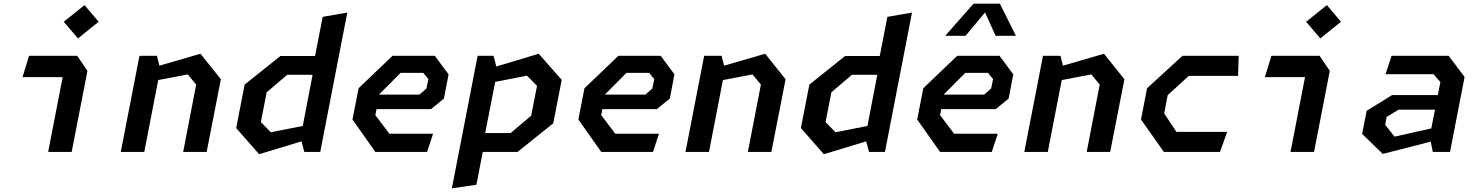

<svg xmlns="http://www.w3.org/2000/svg" viewBox="-20 -834 8100 1054"><path d="M244.5 0H373.5L460 -445L404 -527.5H139.5L103.5 -410.5H324ZM330 -714.5 408 -623 521.5 -714.5 444 -806Z M985.5 0H1114.5L1192.5 -399L1080.5 -539L855 -473.5L841.5 -527.5H745.5L643 0H772L848.5 -394.5L1011 -425.5L1057 -369.5Z M1650.5 0H1738L1886.5 -765L1751.5 -741.5L1709.5 -526.5H1519L1323 -369.5L1276.5 -131L1402.5 12.5L1635 -58ZM1412 -164 1444 -327.5 1557 -423.5H1696L1642 -142.5L1466.5 -108Z M2040.5 0H2324.5L2357.5 -100H2117.5L2040.5 -202L2047 -235H2346L2417 -293L2442.5 -426L2367 -527.5H2134.5L1948.5 -349.5L1915 -178ZM2062.5 -314.5 2063 -317.5 2179 -434H2303.5L2331.5 -400L2321 -348L2282.5 -314.5Z M2460.5 200 2595.5 180 2630 0H2821L3017 -157L3063.5 -395.5L2937.5 -539L2704.5 -469L2689.5 -527.5H2602ZM2643.5 -103.5 2698.5 -384.5 2873 -418.5 2928 -362.5 2896 -199 2783 -103.5Z M3280.5 0H3564.5L3597.5 -100H3357.5L3280.5 -202L3287 -235H3586L3657 -293L3682.5 -426L3607 -527.5H3374.5L3188.5 -349.5L3155 -178ZM3302.5 -314.5 3303 -317.5 3419 -434H3543.5L3571.5 -400L3561 -348L3522.5 -314.5Z M4085.5 0H4214.5L4292.5 -399L4180.5 -539L3955 -473.5L3941.5 -527.5H3845.5L3743 0H3872L3948.5 -394.5L4111 -425.5L4157 -369.5Z M4750.5 0H4838L4986.5 -765L4851.5 -741.5L4809.5 -526.5H4619L4423 -369.5L4376.5 -131L4502.5 12.5L4735 -58ZM4512 -164 4544 -327.5 4657 -423.5H4796L4742 -142.5L4566.5 -108Z M5140.5 0H5424.5L5457.5 -100H5217.5L5140.5 -202L5147 -235H5446L5517 -293L5542.5 -426L5467 -527.5H5234.5L5048.5 -349.5L5015 -178ZM5162.5 -314.5 5163 -317.5 5279 -434H5403.5L5431.5 -400L5421 -348L5382.5 -314.5ZM5169 -637.5H5280.5L5387.5 -765.5L5445.5 -637.5H5557L5469 -814H5324.5Z M5945.5 0H6074.5L6152.5 -399L6040.5 -539L5815 -473.5L5801.5 -527.5H5705.5L5603 0H5732L5808.5 -394.5L5971 -425.5L6017 -369.5Z M6369 0H6677.5L6716.5 -110H6438L6371 -211L6390 -311.5L6506 -417.5H6776.5L6780 -527.5H6471L6277 -349.5L6243.5 -178Z M7064.5 0H7193.5L7280 -445L7224 -527.5H6959.5L6923.5 -410.5H7144ZM7150 -714.5 7228 -623 7341.5 -714.5 7264 -806Z M7845.5 0H7940L8020 -411.5L7932.5 -527.5H7619L7586 -426.5H7849.5L7887 -383.5L7873 -312H7622L7482.5 -226L7457.5 -99L7571 11L7834 -56.5ZM7584 -148.5 7592 -192 7657.5 -232H7857.5L7837 -129L7635.5 -84Z"/></svg>

Font: Monaspace Krypton SemiBold
Style: Italic
Weight: 600
Italic angle: -11°
Designer: Riley Cran & the Lettermatic Team
Foundry: Lettermatic
Version: Version 1.101 (Monaspace Krypton)